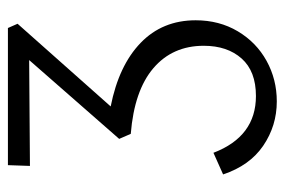

<svg xmlns="http://www.w3.org/2000/svg" viewBox="-140 -308 736 497"><g transform="rotate(-90 228.5 -59.0)"><path d="M26 150 82 125Q124 235 229 235Q293 235 326 198Q359 161 359 100Q359 19 301 -30.5Q243 -80 131 -89L118 -119L322 -352L48 -350L50 -407H405L416 -382L202 -141Q308 -120 366.5 -63.5Q425 -7 425 79Q425 140 396.5 188Q368 236 320 262.5Q272 289 215 289Q152 289 100.5 254Q49 219 26 150Z"/></g></svg>

Font: LXGW Bright TC
Style: Regular
Weight: 400
Designer: Christian Thalmann (Catharsis Fonts)
Foundry: LXGW / Christian Thalmann (Catharsis Fonts) / Fontworks Inc.
Version: Version 5.501